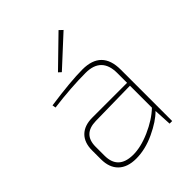

<svg xmlns="http://www.w3.org/2000/svg" viewBox="-203 -825 945 945"><g transform="rotate(-45 269.0 -353.0)"><path d="M233 -554 219 -567 368 -712 386 -695ZM88 -453 85 -471Q234 -492 314 -492Q447 -492 447 -358V0H429L424 -93Q389 -57 322 -25.5Q255 6 191 6Q131 6 98.5 -25.5Q66 -57 66 -115V-177Q66 -231 96 -260.5Q126 -290 181 -290H423V-358Q423 -469 313 -469Q214 -469 88 -453ZM91 -177V-115Q91 -20 191 -18Q246 -17 313 -46.5Q380 -76 423 -117V-270L181 -266Q91 -264 91 -177Z"/></g></svg>

Font: Exo 2.0 Thin
Style: Regular
Weight: 250
Designer: Natanael Gama
Version: Version 1.001;PS 001.001;hotconv 1.0.70;makeotf.lib2.5.58329